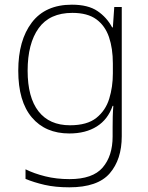

<svg xmlns="http://www.w3.org/2000/svg" viewBox="-20 -560 630 820"><path d="M287 -540Q356 -540 396 -513Q436 -486 459 -443H462L468 -530H500V22Q500 121 448.5 180.5Q397 240 276 240Q216 240 170.5 229.5Q125 219 89 204V163Q125 181 173 193Q221 205 277 205Q376 205 418.5 155.5Q461 106 461 23V-15Q461 -40 461.5 -61.5Q462 -83 464 -108H461Q441 -50 393.5 -20Q346 10 276 10Q174 10 116 -58.5Q58 -127 58 -258Q58 -388 116 -464Q174 -540 287 -540ZM289 -505Q192 -505 145 -439.5Q98 -374 98 -258Q98 -144 144.5 -84.5Q191 -25 279 -25Q352 -25 391.5 -56.5Q431 -88 446.5 -138.5Q462 -189 462 -246V-289Q462 -353 445.5 -401.5Q429 -450 391.5 -477.5Q354 -505 289 -505Z"/></svg>

Font: Noto Sans Devanagari ExtraLight
Style: Regular
Weight: 200
Designer: Jelle Bosma - Monotype Design Team
Foundry: Monotype Imaging Inc.
Version: Version 2.004; ttfautohint (v1.8.4.7-5d5b)